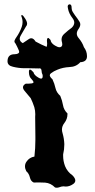

<svg xmlns="http://www.w3.org/2000/svg" viewBox="-20 -877 436 885"><path d="M233.9 -12.7Q213.9 -33.2 188 -35.2Q173.3 -36.1 158.2 -36.1Q147 -36.1 135.7 -35.6Q121.6 -41.5 117.7 -59.6Q113.3 -77.6 101.1 -87.9Q95.2 -99.6 95.2 -110.4Q95.2 -122.1 102.1 -131.8Q115.2 -151.4 138.7 -155.3Q143.1 -193.8 143.1 -232.4Q143.1 -232.4 143.1 -246.6Q142.6 -292.5 142.1 -337.9Q142.6 -344.2 142.6 -350.6Q142.6 -367.2 138.2 -382.8Q131.3 -404.3 121.6 -424.3Q111.3 -437 93.8 -457.5Q85.9 -466.8 85.9 -474.6Q85.9 -484.4 98.6 -491.2Q98.6 -491.2 104 -491.2Q114.7 -491.2 127 -492.7Q134.3 -493.7 134.3 -498Q134.3 -502.9 125.5 -512.2Q113.3 -522.9 113.3 -545.4Q113.3 -556.2 118.2 -556.2Q123.5 -556.2 134.3 -543.9Q137.2 -530.3 158.2 -518.6Q165 -514.6 169.4 -514.6Q176.8 -514.6 176.8 -526.4Q176.8 -528.8 176.3 -532.2Q171.9 -539.6 171.4 -551.8Q170.4 -562 162.6 -562Q160.6 -562 158.2 -561.5Q136.2 -562.5 113.8 -562.5Q113.8 -562.5 98.6 -562.5Q96.7 -562.5 94.7 -562.5Q66.4 -562.5 39.6 -569.3Q14.6 -574.7 14.6 -594.7Q14.6 -598.1 15.1 -601.6Q18.6 -627 46.9 -627Q68.4 -627.9 68.4 -638.2Q68.4 -641.1 66.9 -644.5Q59.6 -661.6 51.8 -675.8Q46.4 -681.2 46.4 -686.5Q46.4 -689 47.4 -690.9Q50.3 -698.2 55.7 -705.6Q70.8 -727.1 80.1 -752.9Q84 -764.2 84 -775.4Q84 -789.6 77.6 -804.2Q78.6 -807.6 81.1 -807.6Q85.9 -807.6 96.2 -791Q105 -777.3 105 -767.6Q105 -760.3 100.1 -755.4Q91.3 -739.7 76.7 -715.3Q70.8 -706.1 70.8 -698.2Q70.8 -686 85 -678.2Q98.6 -688 114.3 -697.8Q119.1 -700.7 124 -700.7Q134.8 -700.7 144 -685.5Q156.2 -678.7 170.4 -671.9Q184.6 -665 194.8 -661.1Q197.3 -666 197.3 -675.8Q197.3 -678.7 196.8 -682.6Q196.3 -686.5 196.3 -689.5Q196.3 -698.7 199.7 -701.2Q200.7 -702.1 202.1 -702.1Q203.1 -702.1 204.6 -701.2Q207.5 -699.2 212.9 -692.9Q214.4 -678.2 233.4 -667Q246.1 -659.2 254.4 -659.2Q258.8 -659.2 262.2 -661.6Q265.6 -664.1 266.6 -668.5Q267.1 -670.4 267.1 -672.9Q267.1 -676.3 266.1 -680.7Q263.7 -688 263.7 -694.8Q263.7 -710.4 276.4 -721.2Q293.9 -737.3 311 -749.5Q322.3 -760.7 322.3 -772.9Q322.3 -782.7 314.5 -793Q297.4 -814.9 293.5 -836.9Q292 -842.3 292 -846.2Q292 -855.5 299.8 -856.9Q300.3 -856.9 301.3 -856.9Q310.1 -856.9 310.1 -841.3Q310.1 -840.3 310.1 -839.4Q310.5 -829.6 315.4 -821.8Q320.3 -813.5 326.2 -805.7Q337.4 -791.5 346.2 -777.3Q350.1 -771.5 350.1 -764.6Q350.1 -755.4 342.8 -744.6Q334 -732.9 334 -722.2Q334 -711.4 342.8 -701.2Q359.9 -680.7 366.7 -659.7Q380.9 -640.6 380.9 -618.7Q380.9 -617.2 380.9 -615.7Q379.9 -591.8 350.1 -590.3Q331.1 -568.8 300.3 -567.9Q270 -566.4 244.6 -555.7Q228 -549.3 214.8 -539.1Q209.5 -535.2 209.5 -530.3Q209.5 -522.5 221.7 -511.7Q231.4 -491.2 235.8 -470.7Q240.2 -450.7 257.8 -435.1Q266.6 -414.1 270.5 -392.1Q273.9 -370.6 291 -354Q291 -352.5 291 -351.1Q291 -328.1 276.4 -309.6Q265.6 -295.9 265.6 -279.8Q265.6 -271.5 268.6 -262.2Q275.4 -238.3 276.4 -213.9Q276.4 -211.9 276.4 -210Q276.4 -188 271 -165.5Q271 -162.1 271 -158.7Q271 -134.8 279.8 -111.3Q290.5 -85 314 -68.8Q327.1 -55.7 327.1 -44.9Q327.1 -35.6 317.4 -28.8Q300.8 -17.1 283.2 -17.1Q277.8 -17.1 272 -18.1Q262.2 -17.6 252.9 -13.7Q247.1 -11.7 241.7 -11.7Q237.8 -11.7 233.9 -12.7Z"/></svg>

Font: Brazier Flame
Style: Regular
Weight: 400
Designer: Walter E Stewart
Version: 0.1